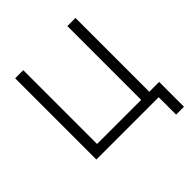

<svg xmlns="http://www.w3.org/2000/svg" viewBox="-223 -860 1170 1170"><g transform="rotate(-45 362.5 -275.0)"><path d="M90 -700H160V-64H540V-700H610V-64H695V150H627V0H90Z"/></g></svg>

Font: PT Root UI
Style: Regular
Weight: 400
Designer: Vitaly Kuzmin
Foundry: ParaType Ltd.
Version: Version 2.001G